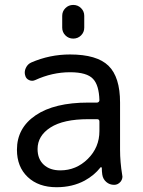

<svg xmlns="http://www.w3.org/2000/svg" viewBox="-20 -782 588 791"><path d="M134.8 -168Q134.8 -127 160.2 -103.5Q185.5 -80.1 228.5 -80.1Q293.9 -80.1 341.8 -127.4Q389.6 -174.8 389.6 -242.2V-281.2Q389.6 -291 379.9 -291H343.8Q241.2 -291 188 -256.8Q134.8 -222.7 134.8 -168ZM236.3 -668V-716.8Q236.3 -735.4 249.5 -748.5Q262.7 -761.7 281.7 -761.7Q300.8 -761.7 314 -748.5Q327.1 -735.4 327.1 -716.8V-668Q327.1 -649.4 314 -636.2Q300.8 -623 281.7 -623Q262.7 -623 249.5 -636.2Q236.3 -649.4 236.3 -668ZM268.6 -557.6Q378.9 -557.6 426.8 -511.2Q474.6 -464.8 474.6 -359.4V-165Q474.6 -115.2 483.4 -61.5Q484.4 -58.6 484.4 -54.7Q484.4 -43 476.6 -33.2Q465.8 -20.5 450.2 -20.5Q431.6 -20.5 418 -32.2Q404.3 -43.9 401.4 -62.5Q399.4 -76.2 399.4 -90.8Q398.4 -92.8 396.5 -93.3Q394.5 -93.8 393.6 -91.8Q368.2 -59.6 329.1 -38.1Q278.3 -10.7 212.9 -10.7Q138.7 -10.7 94.2 -52.7Q49.8 -94.7 49.8 -165Q49.8 -254.9 127 -307.1Q204.1 -359.4 343.8 -359.4H379.9Q383.8 -359.4 386.7 -362.3Q389.6 -365.2 389.6 -369.1Q387.7 -431.6 363.3 -457Q337.9 -484.4 268.6 -484.4Q195.3 -484.4 125 -452.1Q112.3 -446.3 99.6 -452.1Q86.9 -458 84 -470.7Q82 -476.6 82 -482.4Q82 -493.2 86.9 -502.9Q93.8 -517.6 108.4 -524.4Q184.6 -557.6 268.6 -557.6Z"/></svg>

Font: Gen Jyuu GothicX Regular
Style: Regular
Weight: 400
Designer: [Source Han Sans]
Ryoko NISHIZUKA  (kana & ideographs); Paul D. Hunt (Latin, Greek & Cyrillic); Wenlong ZHANG  (bopomofo
Version: Version 1.002.20150607